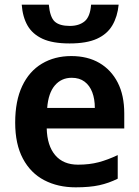

<svg xmlns="http://www.w3.org/2000/svg" viewBox="-20 -792 594 822"><path d="M488 -772Q483 -721 461 -683.5Q439 -646 395 -626Q351 -606 278 -606Q205 -606 162 -626Q119 -646 98 -682.5Q77 -719 73 -772H189Q194 -718 214.5 -699.5Q235 -681 279 -681Q318 -681 342 -700.5Q366 -720 370 -772ZM285 -552Q355 -552 405.5 -522.5Q456 -493 484 -438.5Q512 -384 512 -306V-242H180Q182 -168 216.5 -127.5Q251 -87 314 -87Q363 -87 402.5 -97.5Q442 -108 484 -128V-27Q446 -8 405 1Q364 10 304 10Q228 10 169.5 -20.5Q111 -51 78 -113Q45 -175 45 -267Q45 -360 75 -423.5Q105 -487 159.5 -519.5Q214 -552 285 -552ZM287 -459Q243 -459 215 -426.5Q187 -394 182 -330H386Q386 -368 375 -397Q364 -426 342 -442.5Q320 -459 287 -459Z"/></svg>

Font: Noto Sans Display SemiBold
Style: Regular
Weight: 600
Designer: Monotype Design Team
Foundry: Monotype Imaging Inc.
Version: Version 2.003